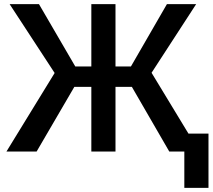

<svg xmlns="http://www.w3.org/2000/svg" viewBox="-20 -731 1026 926"><path d="M985.5 175H869V0H796.5L616 -312H537V0H420.5V-312H338.5L156.5 0H11L243.5 -379L26.5 -711H168L343 -410.5H420.5V-711H537V-410.5H611.5L785 -711H926L711 -380L889 -86.5H985.5Z"/></svg>

Font: Roberto Sans Medium
Style: Regular
Weight: 500
Designer: Google (font) & Cristiano Sobral (main changes)
Version: Version 1.000;October 12, 2021;FontCreator 14.0.0.2814 64-bi